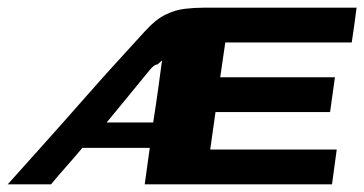

<svg xmlns="http://www.w3.org/2000/svg" viewBox="-28 -480 949 500"><path d="M-7.9 0Q36.2 -48.9 70.9 -87.8Q105.5 -126.6 136.1 -160.9Q166.6 -195.2 197.7 -230.6Q228.7 -266 265.8 -306.9Q302.9 -347.7 350.8 -400.1Q377.3 -429.1 402.5 -441.6Q427.7 -454.1 452.8 -457Q477.9 -460 502.3 -460H900.6Q897.5 -437.1 894.6 -414.7Q891.7 -392.3 888 -369.4H558.7L545.5 -278.8H844.2L831.6 -188.2Q756.7 -188.2 682.5 -188.2Q608.4 -188.2 533.2 -188.2L519.4 -90.6H848.9L836.6 0Q714.3 0 592.7 0Q471.2 0 348.9 0L362 -94.9H186.5Q166.4 -70.9 145.6 -47.4Q124.7 -24 104.9 0ZM249.8 -161.1Q280.1 -161.1 310.5 -161.1Q340.8 -161.1 370.9 -161.1Q377.4 -201.8 383 -242Q388.5 -282.3 394 -322.7Q391 -319.9 388.1 -317.5Q385.2 -315.1 382.5 -312.4Q375.9 -311.7 370.2 -306.4Q364.4 -301.1 359 -294.2Q331.8 -260.6 304.5 -227.6Q277.2 -194.6 249.8 -161.1Z"/></svg>

Font: Genos Thin
Style: Italic
Weight: 100
Italic angle: -8°
Designer: Robert E. Leuschke
Foundry: Robert E. Leuschke
Version: Version 1.010